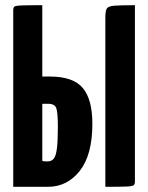

<svg xmlns="http://www.w3.org/2000/svg" viewBox="-20 -720 570 740"><path d="M31 0V-680Q31 -690 35 -694Q39 -698 62.5 -699Q86 -700 143 -700V-425H172Q262 -425 299 -381Q336 -337 336 -243Q336 -123 287.5 -61.5Q239 0 165 0ZM164 -98Q179 -98 187.5 -109Q196 -120 199.5 -149Q203 -178 203 -232Q203 -286 197 -303Q191 -320 166 -320H143V-100Q146 -99 148.5 -98.5Q151 -98 155 -98Q159 -98 164 -98ZM386 0V-651Q386 -676 391 -686Q396 -696 420 -698Q444 -700 500 -700V-20Q500 -10 495 -6Q490 -2 466.5 -1Q443 0 386 0Z"/></svg>

Font: Yanone Kaffeesatz ExtraLight
Style: Regular
Weight: 200
Designer: Yanone (Cyrillic: Daniel Pouzeot, Huerta Tipografica, and Cyreal)
Foundry: Yanone
Version: Version 2.003